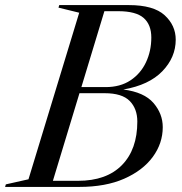

<svg xmlns="http://www.w3.org/2000/svg" viewBox="-59 -735 714 755"><path d="M252.5 -685 171 -705 174 -715H447.5Q545 -715 588.5 -675Q632 -635 632 -579Q632 -509.5 579.5 -455Q527 -400.5 426 -383Q508 -372.5 544.5 -330Q581 -287.5 581 -235Q581 -171.5 541.8 -118Q502.5 -64.5 429.2 -32.2Q356 0 253 0H-39L-36 -10L53 -30ZM405.5 -691H351.5L261 -392.5H356Q414 -392.5 454 -419Q494 -445.5 515 -490Q536 -534.5 536 -587.5Q536 -638 505.8 -664.5Q475.5 -691 405.5 -691ZM352.5 -368.5H253.5L149 -24H247.5Q360 -24 420.5 -85.8Q481 -147.5 481 -257Q481 -307.5 451 -338Q421 -368.5 352.5 -368.5Z"/></svg>

Font: Newsreader 72pt
Style: Italic
Weight: 400
Italic angle: -17°
Designer: Hugues Gentile
Foundry: Production Type
Version: Version 1.003; ttfautohint (v1.8.3)